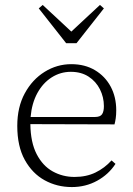

<svg xmlns="http://www.w3.org/2000/svg" viewBox="-20 -745 538 778"><path d="M267 -454Q225 -454 189.5 -431.5Q154 -409 131.5 -368Q109 -327 104 -271H365Q386 -271 393.5 -282Q401 -293 401 -315Q401 -351 385 -383Q369 -415 339 -434.5Q309 -454 267 -454ZM271 13Q211 13 161 -14.5Q111 -42 80.5 -97Q50 -152 50 -235Q50 -311 80.5 -367Q111 -423 161 -454Q211 -485 269 -485Q324 -485 365 -460.5Q406 -436 428.5 -394Q451 -352 451 -298Q451 -280 449 -266Q447 -252 444 -241L103 -242Q104 -168 128.5 -120.5Q153 -73 193.5 -50.5Q234 -28 282 -28Q330 -28 367 -46Q404 -64 432 -95L448 -81Q420 -38 373.5 -12.5Q327 13 271 13ZM153 -725 269 -617 385 -725 401 -711 290 -570H248L137 -711Z"/></svg>

Font: Source Serif Pro Light
Style: Regular
Weight: 300
Designer: Frank Grießhammer
Foundry: Adobe Systems Incorporated
Version: Version 3.001;hotconv 1.0.111;makeotfexe 2.5.65597